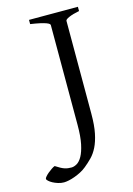

<svg xmlns="http://www.w3.org/2000/svg" viewBox="-214 -677 641 926"><g transform="rotate(-15 106.0 -214.5)"><path d="M271 -594.2Q237.8 -587.4 219 -579.1Q200.2 -570.8 200.2 -564V-100.1Q200.2 -42 192.1 -3.2Q184.1 35.6 170.7 62.5Q157.2 89.4 139.6 107.2Q122.1 125 103 140.6Q89.8 151.4 74 159.7Q58.1 168 42 173.8Q25.9 179.7 11.5 182.6Q-2.9 185.5 -12.2 185.5Q-26.9 185.5 -41.5 180.9Q-56.2 176.3 -67.4 170.2Q-78.6 164.1 -85.7 157.5Q-92.8 150.9 -92.8 146.5Q-92.8 142.6 -86.4 135.3Q-80.1 127.9 -71.3 120.6Q-62.5 113.3 -52.7 106.7Q-43 100.1 -36.1 97.7Q-22.5 106.4 -12.2 112.1Q-2 117.7 6.8 120.6Q15.6 123.5 23.7 124.5Q31.7 125.5 41 125.5Q53.7 125.5 68.1 117.2Q82.5 108.9 94.5 87.6Q106.4 66.4 114.3 29.3Q122.1 -7.8 122.1 -64.9V-564Q122.1 -566.9 118.2 -570.3Q114.3 -573.7 103.8 -577.6Q93.3 -581.5 74.7 -585.7Q56.2 -589.8 26.9 -594.2V-615.2H271Z"/></g></svg>

Font: Gentium Plus Afr
Style: Regular
Weight: 400
Designer: J. Victor Gaultney, Annie Olsen, Iska Routamaa, Becca Hirsbrunner
Foundry: SIL International
Version: Version 5.000